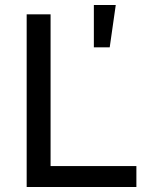

<svg xmlns="http://www.w3.org/2000/svg" viewBox="-20 -743 576 763"><path d="M353 -555V-723H440L416 -555ZM86 0V-686H181V-83H522V0Z"/></svg>

Font: Archivo
Style: Regular
Weight: 400
Designer: Hector Gatti
Foundry: Omnibus-Type
Version: Version 2.001